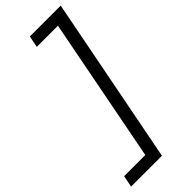

<svg xmlns="http://www.w3.org/2000/svg" viewBox="-291 -769 979 979"><g transform="rotate(-45 198.5 -279.0)"><path d="M11.2 111.2H163.8L315 -670H162.5L175 -732.5H397.5L221.2 173.8H-1.2Z"/></g></svg>

Font: Cambay
Style: Italic
Weight: 400
Italic angle: -11°
Designer: Pooja Saxena
Foundry: Pooja Saxena
Version: Version 1.019;PS 001.019;hotconv 1.0.70;makeotf.lib2.5.58329